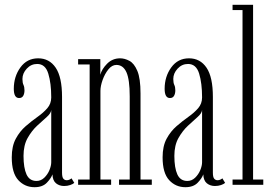

<svg xmlns="http://www.w3.org/2000/svg" viewBox="-20 -770 1142 800"><path d="M124 10Q83.5 10 56.2 -19.5Q29 -49 29 -114.5Q29 -161 45.8 -192Q62.5 -223 87 -244.2Q111.5 -265.5 136 -282.8Q160.5 -300 177 -319Q193.5 -338 193.5 -364Q193.5 -423 181.2 -463.2Q169 -503.5 135 -503.5Q109.5 -503.5 91.5 -484Q73.5 -464.5 73.5 -441Q73.5 -425 77.8 -416.2Q82 -407.5 82 -393.5Q82 -380 76.8 -370.8Q71.5 -361.5 59.5 -361.5Q37.5 -361.5 37.5 -400Q37.5 -451 65 -489Q92.5 -527 139 -527Q185.5 -527 212 -488Q238.5 -449 238.5 -366V-50.5Q238.5 -32 244 -25.5Q249.5 -19 258 -19Q264.5 -19 270 -21.8Q275.5 -24.5 278 -27L289.5 -8Q284 -3 272.5 1Q261 5 247 5Q227.5 5 213.5 -6.2Q199.5 -17.5 198.5 -43.5Q193.5 -28 175.5 -9Q157.5 10 124 10ZM132 -16Q150.5 -16 164.5 -29.5Q178.5 -43 186 -61.2Q193.5 -79.5 193.5 -94V-312Q192.5 -298 174.8 -282.5Q157 -267 134.5 -246Q112 -225 95 -194.8Q78 -164.5 78 -120.5Q78 -70.5 90.5 -43.2Q103 -16 132 -16Z M305.5 0V-22H353.5V-501.5H305.5V-523.5H398V-458.5Q404 -482 426.2 -504.5Q448.5 -527 480.5 -527Q499.5 -527 519.2 -516.5Q539 -506 552.2 -474.8Q565.5 -443.5 565.5 -380.5V-22H612.5V0H476V-22H520.5V-368.5Q520.5 -438.5 506.8 -469Q493 -499.5 465 -499.5Q446.5 -499.5 431.5 -480.8Q416.5 -462 407.5 -436.8Q398.5 -411.5 398.5 -391.5V-22H443V0Z M752.5 10Q712 10 684.8 -19.5Q657.5 -49 657.5 -114.5Q657.5 -161 674.2 -192Q691 -223 715.5 -244.2Q740 -265.5 764.5 -282.8Q789 -300 805.5 -319Q822 -338 822 -364Q822 -423 809.8 -463.2Q797.5 -503.5 763.5 -503.5Q738 -503.5 720 -484Q702 -464.5 702 -441Q702 -425 706.2 -416.2Q710.5 -407.5 710.5 -393.5Q710.5 -380 705.2 -370.8Q700 -361.5 688 -361.5Q666 -361.5 666 -400Q666 -451 693.5 -489Q721 -527 767.5 -527Q814 -527 840.5 -488Q867 -449 867 -366V-50.5Q867 -32 872.5 -25.5Q878 -19 886.5 -19Q893 -19 898.5 -21.8Q904 -24.5 906.5 -27L918 -8Q912.5 -3 901 1Q889.5 5 875.5 5Q856 5 842 -6.2Q828 -17.5 827 -43.5Q822 -28 804 -9Q786 10 752.5 10ZM760.5 -16Q779 -16 793 -29.5Q807 -43 814.5 -61.2Q822 -79.5 822 -94V-312Q821 -298 803.2 -282.5Q785.5 -267 763 -246Q740.5 -225 723.5 -194.8Q706.5 -164.5 706.5 -120.5Q706.5 -70.5 719 -43.2Q731.5 -16 760.5 -16Z M949 0V-22H990.5V-728H949V-750H1034.5V-22H1077V0Z"/></svg>

Font: Imbue 50pt ExtraLight
Style: Regular
Weight: 200
Designer: Tyler Finck
Foundry: Etcetera Type Company
Version: Version 1.102; ttfautohint (v1.8.3)